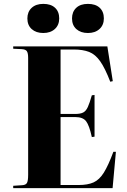

<svg xmlns="http://www.w3.org/2000/svg" viewBox="-20 -969 655 989"><path d="M48 0V-12L94 -15Q113 -16 119 -27Q125 -38 125 -69V-671Q125 -695 118.5 -705Q112 -715 91 -716L48 -718V-730H533L561 -551L548 -548Q521 -618 496 -653.5Q471 -689 439 -701.5Q407 -714 359 -714H292V-382H367Q394 -382 408.5 -389.5Q423 -397 432.5 -418Q442 -439 453 -478L467 -480V-265L453 -263Q440 -323 423.5 -344.5Q407 -366 368 -366H292V-16H385Q432 -16 462 -29.5Q492 -43 515 -80Q538 -117 564 -187H577L560 0ZM433 -799Q396 -799 373.5 -819Q351 -839 351 -874Q351 -908 372.5 -928.5Q394 -949 433 -949Q472 -949 493.5 -929Q515 -909 515 -874Q515 -840 492.5 -819.5Q470 -799 433 -799ZM203 -799Q166 -799 143.5 -819Q121 -839 121 -874Q121 -908 143 -928.5Q165 -949 203 -949Q242 -949 263.5 -929Q285 -909 285 -874Q285 -840 262.5 -819.5Q240 -799 203 -799Z"/></svg>

Font: Literata 72pt
Style: Bold
Weight: 700
Designer: Latin by Veronika Burian and Jose Scaglione. Greek by Irene Vlachou. Cyrillic by Vera Evstafieva.
Foundry: TypeTogether
Version: Version 3.002